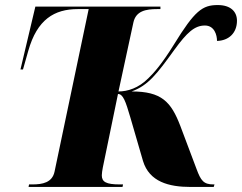

<svg xmlns="http://www.w3.org/2000/svg" viewBox="-20 -740 958 760"><path d="M93 0H465L467 -10H454C400 -10 383 -20 383 -46C383 -55 385 -65 387 -77L447 -368C467 -368 477 -340 496 -275L546 -103C571 -20 649 0 734 0H826L829 -10H825C786 -10 775 -25 758 -71L694 -241C657 -338 619 -378 501 -378C567 -402 601 -447 671 -544C720 -611 750 -639 791 -639C829 -639 839 -601 839 -578C885 -579 918 -609 918 -658C918 -694 893 -720 842 -720C781 -720 751 -698 668 -563C621 -487 588 -450 567 -430C528 -391 485 -378 449 -378L508 -651C518 -697 558 -704 602 -704H615V-714H120L61 -465H71L92 -539C127 -663 195 -704 288 -704H331L196 -61C187 -17 148 -10 108 -10H95Z"/></svg>

Font: Noto Serif Display SemiCondensed Black
Style: Italic
Weight: 900
Width: 4
Italic angle: -12°
Designer: Monotype Design Team
Foundry: Monotype Imaging Inc.
Version: Version 2.009